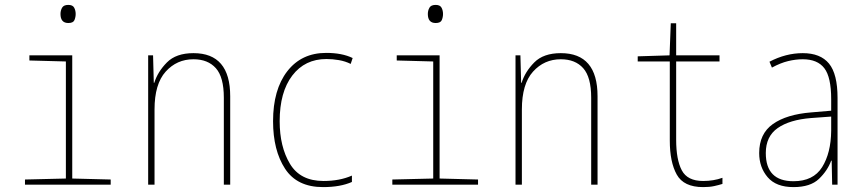

<svg xmlns="http://www.w3.org/2000/svg" viewBox="-20 -754 3540 784"><path d="M289 -697Q289 -711 283 -722.5Q277 -734 259 -734Q240 -734 233.5 -722.5Q227 -711 227 -697Q227 -660 259 -660Q279 -660 284 -672Q289 -684 289 -697ZM432 0V-21L275 -25V-528H100V-507L249 -503V-25L82 -21V0Z M611 0V-307Q611 -411 656.5 -461.5Q702 -512 770 -512Q829 -512 861.5 -475.5Q894 -439 894 -355V0H920V-361Q920 -537 770 -537Q699 -537 661.5 -499Q624 -461 610 -416H608L605 -528H585V0Z M1417 -11V-37Q1367 -15 1301 -15Q1206 -15 1164 -85Q1122 -155 1122 -259Q1122 -378 1173.5 -445.5Q1225 -513 1313 -513Q1338 -513 1364 -508.5Q1390 -504 1412 -493L1420 -517Q1377 -538 1312 -538Q1211 -538 1153 -463Q1095 -388 1095 -259Q1095 -140 1144 -65Q1193 10 1299 10Q1370 10 1417 -11Z M1789 -697Q1789 -711 1783 -722.5Q1777 -734 1759 -734Q1740 -734 1733.5 -722.5Q1727 -711 1727 -697Q1727 -660 1759 -660Q1779 -660 1784 -672Q1789 -684 1789 -697ZM1932 0V-21L1775 -25V-528H1600V-507L1749 -503V-25L1582 -21V0Z M2111 0V-307Q2111 -411 2156.5 -461.5Q2202 -512 2270 -512Q2329 -512 2361.5 -475.5Q2394 -439 2394 -355V0H2420V-361Q2420 -537 2270 -537Q2199 -537 2161.5 -499Q2124 -461 2110 -416H2108L2105 -528H2085V0Z M2930 -3V-28Q2894 -15 2851 -15Q2787 -15 2764 -58.5Q2741 -102 2741 -183V-503H2918V-528H2741V-659H2719L2714 -528L2584 -524V-503H2715V-180Q2715 -92 2743.5 -41Q2772 10 2851 10Q2877 10 2895.5 6Q2914 2 2930 -3Z M3107 -129Q3107 -197 3155.5 -231Q3204 -265 3292 -272L3374 -278V-220Q3373 -129 3337 -71.5Q3301 -14 3220 -14Q3107 -14 3107 -129ZM3374 -98H3376L3378 0H3400V-354Q3400 -452 3365 -494.5Q3330 -537 3258 -537Q3189 -537 3122 -502L3132 -478Q3167 -497 3198 -504.5Q3229 -512 3258 -512Q3318 -512 3346 -475.5Q3374 -439 3374 -349V-302L3292 -295Q3192 -287 3136 -247.5Q3080 -208 3080 -129Q3080 -71 3114.5 -30.5Q3149 10 3220 10Q3289 10 3324 -23.5Q3359 -57 3374 -98Z"/></svg>

Font: Noto Sans Mono UI Condensed Thin
Style: Regular
Weight: 250
Width: 3
Designer: Monotype Design team
Foundry: Monotype Imaging Inc.
Version: 1.000